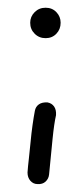

<svg xmlns="http://www.w3.org/2000/svg" viewBox="-20 -378 209 487"><path d="M100.6 -118.2Q111.3 -116.2 117.2 -107.9Q123 -99.6 122.1 -85.9Q117.2 -64.5 113.3 -25.4Q109.4 13.7 104.5 64.5Q103.5 75.2 95.7 82.5Q87.9 89.8 75.2 88.9Q64.5 88.9 57.1 80.6Q49.8 72.3 49.8 59.6Q50.8 44.9 53.2 24.4Q55.7 3.9 57.6 -18.1Q59.6 -40 62.5 -60.5Q65.4 -81.1 68.4 -96.7Q70.3 -107.4 78.6 -113.3Q86.9 -119.1 100.6 -118.2ZM95.7 -358.4Q112.3 -358.4 123 -347.2Q133.8 -335.9 133.8 -320.3Q133.8 -303.7 123 -292.5Q112.3 -281.2 95.7 -281.2Q79.1 -281.2 67.9 -292.5Q56.6 -303.7 56.6 -320.3Q56.6 -335.9 67.9 -347.2Q79.1 -358.4 95.7 -358.4Z"/></svg>

Font: Coming Soon
Style: Regular
Weight: 400
Designer: Dathan Boardman
Foundry: Open Window
Version: Version 1.000